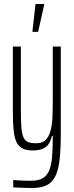

<svg xmlns="http://www.w3.org/2000/svg" viewBox="-20 -742 370 957"><path d="M140 195Q127 195 112 194.5Q97 194 80 193.5Q63 193 46 192V155Q54 156 68.5 157Q83 158 101 158.5Q119 159 135 159Q171 159 192.5 146.5Q214 134 225 108Q236 82 239.5 41Q243 0 243 -58V-64H239Q235 -47 226 -30Q217 -13 197.5 -2.5Q178 8 142 8Q110 8 90.5 -3Q71 -14 61 -36.5Q51 -59 47.5 -96.5Q44 -134 44 -188V-510H84V-196Q84 -142 86.5 -108.5Q89 -75 97 -57.5Q105 -40 120 -34Q135 -28 159 -28Q191 -28 207.5 -44.5Q224 -61 232 -90.5Q240 -120 241.5 -160.5Q243 -201 243 -247V-510H283V-78Q283 -2 277.5 50Q272 102 257 134Q242 166 214 180.5Q186 195 140 195ZM142 -583V-588L157 -722H200V-717L170 -583Z"/></svg>

Font: Saira UltraCondensed ExtraLight
Style: Regular
Weight: 250
Width: 1
Designer: Hector Gatti with collaboration of the Omnibus-Type team
Foundry: Omnibus-Type
Version: Version 1.101